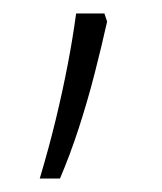

<svg xmlns="http://www.w3.org/2000/svg" viewBox="-20 -136 240 285"><path d="M139 -104Q131 -68 120.5 -27Q110 14 97 54Q84 94 69 129H39Q53 82 63 40.5Q73 -1 80.5 -40Q88 -79 93 -116H135Z"/></svg>

Font: Noto Sans Hebrew ExtraLight
Style: Regular
Weight: 250
Designer: Monotype Design Team
Foundry: Monotype Imaging Inc.
Version: Version 2.003